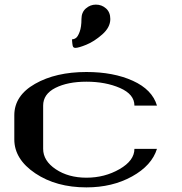

<svg xmlns="http://www.w3.org/2000/svg" viewBox="-20 -812 790 832"><path d="M333 -729.5Q333 -758.8 352.1 -775.4Q371.1 -792 395.5 -792Q420.9 -792 439.5 -775.4Q458 -758.8 458 -729.5Q458 -693.4 422.9 -662.6Q387.7 -631.8 354 -618.2Q320.3 -604.5 306.6 -604.5Q301.8 -604.5 298.8 -606.9Q295.9 -609.4 294.9 -614.3Q293.9 -619.1 293.5 -623Q293 -627 292.5 -633.3Q292 -639.6 292 -641.6Q300.8 -641.6 309.1 -647.5Q317.4 -653.3 325.2 -674.3Q333 -695.3 333 -729.5ZM660.2 -354.5H562.5Q562.5 -403.3 500 -430.7Q437.5 -458 354.5 -458Q273.4 -458 220.2 -431.2Q167 -404.3 167 -354.5V-167Q167 -115.2 221.7 -78.6Q276.4 -42 354.5 -42Q433.6 -42 498 -79.1Q562.5 -116.2 562.5 -167H660.2Q637.7 -94.7 552.2 -47.4Q466.8 0 354.5 0Q223.6 0 132.8 -61Q42 -122.1 42 -208V-312.5Q42 -397.5 131.8 -448.7Q221.7 -500 354.5 -500Q471.7 -500 555.7 -461.9Q639.6 -423.8 660.2 -354.5Z"/></svg>

Font: okolaks
Style: Bold
Weight: 600
Width: 8
Version: Version 000.6.0